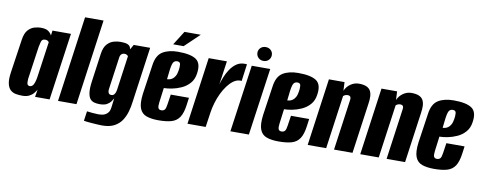

<svg xmlns="http://www.w3.org/2000/svg" viewBox="-65 -962 3501 1392"><g transform="rotate(10 1686.0 -266.0)"><path d="M120 8Q96 8 73 4Q50 0 33 -15Q16 -30 9 -61Q2 -92 10 -146L46 -390Q53 -440 74.5 -463.5Q96 -487 122 -494Q148 -501 167 -501Q206 -501 224 -487.5Q242 -474 249 -458L254 -495H390L320 0H213L222 -54Q214 -41 202 -26.5Q190 -12 170 -2Q150 8 120 8ZM162 -70Q171 -70 178 -75.5Q185 -81 189.5 -90Q194 -99 197 -109.5Q200 -120 202 -129.5Q204 -139 205 -147L242 -408Q240 -409 237 -412.5Q234 -416 228.5 -418.5Q223 -421 214 -421Q201 -421 194 -415.5Q187 -410 184 -397Q181 -384 176 -362L141 -120Q140 -106 140.5 -96Q141 -86 143.5 -80.5Q146 -75 151 -72.5Q156 -70 162 -70Z M382 0 470 -631H606L518 0Z M727 120Q711 120 689.5 118.5Q668 117 647 115.5Q626 114 610.5 112Q595 110 592 109L602 38Q616 40 643 42.5Q670 45 688 45Q700 45 713 43Q726 41 738 34.5Q750 28 759 16Q768 4 771 -17L780 -89Q775 -79 765 -65Q755 -51 736 -40Q717 -29 682 -29Q661 -29 642.5 -34Q624 -39 612 -54Q600 -69 596 -100.5Q592 -132 600 -187L628 -389Q635 -439 657 -462.5Q679 -486 705 -493Q731 -500 750 -500Q771 -500 788 -498Q805 -496 816.5 -487.5Q828 -479 832 -459L852 -495H973L916 -87Q912 -53 902 -16.5Q892 20 872 51Q852 82 817 101Q782 120 727 120ZM754 -109Q765 -109 772 -114.5Q779 -120 783.5 -131Q788 -142 790 -156L825 -407Q823 -410 820 -412.5Q817 -415 812 -417.5Q807 -420 797 -420Q784 -420 774.5 -411Q765 -402 763 -378L731 -150Q729 -137 731 -129Q733 -121 736 -117Q739 -113 744 -111Q749 -109 754 -109Z M1122 12Q1070 12 1034.5 -0.5Q999 -13 984.5 -49.5Q970 -86 979 -157L1011 -375Q1021 -448 1065 -475Q1109 -502 1178 -502Q1272 -502 1312 -474Q1352 -446 1340 -370Q1334 -326 1308.5 -297.5Q1283 -269 1248.5 -253.5Q1214 -238 1180 -231.5Q1146 -225 1121 -225L1107 -117Q1103 -87 1108.5 -75Q1114 -63 1131 -63Q1147 -63 1155.5 -73Q1164 -83 1168 -113L1179 -187H1313L1306 -135Q1298 -73 1277 -41.5Q1256 -10 1218.5 1Q1181 12 1122 12ZM1133 -292Q1140 -292 1150.5 -294.5Q1161 -297 1172 -304.5Q1183 -312 1192 -327.5Q1201 -343 1205 -369Q1209 -392 1207.5 -412.5Q1206 -433 1184 -433Q1166 -433 1156.5 -420Q1147 -407 1141 -362ZM1133 -549 1198 -652H1318L1210 -549Z M1335 0 1404 -495H1538L1513 -321Q1520 -346 1532 -376.5Q1544 -407 1563 -435.5Q1582 -464 1607.5 -482Q1633 -500 1666 -500Q1670 -500 1676 -500Q1682 -500 1685 -499L1668 -373Q1666 -374 1661.5 -374.5Q1657 -375 1652 -374Q1628 -372 1606 -355.5Q1584 -339 1564 -312Q1544 -285 1528 -251.5Q1512 -218 1501 -181Q1490 -144 1485 -109L1469 0Z M1651 0 1721 -495H1857L1787 0ZM1798 -544Q1775 -544 1760 -559Q1745 -574 1745 -596Q1745 -617 1760 -631.5Q1775 -646 1798 -646Q1821 -646 1836 -631.5Q1851 -617 1851 -596Q1851 -574 1836 -559Q1821 -544 1798 -544Z M2007 12Q1955 12 1919.5 -0.5Q1884 -13 1869.5 -49.5Q1855 -86 1864 -157L1896 -375Q1906 -448 1950 -475Q1994 -502 2063 -502Q2157 -502 2197 -474Q2237 -446 2225 -370Q2219 -326 2193.5 -297.5Q2168 -269 2133.5 -253.5Q2099 -238 2065 -231.5Q2031 -225 2006 -225L1992 -117Q1988 -87 1993.5 -75Q1999 -63 2016 -63Q2032 -63 2040.5 -73Q2049 -83 2053 -113L2064 -187H2198L2191 -135Q2183 -73 2162 -41.5Q2141 -10 2103.5 1Q2066 12 2007 12ZM2018 -292Q2025 -292 2035.5 -294.5Q2046 -297 2057 -304.5Q2068 -312 2077 -327.5Q2086 -343 2090 -369Q2094 -392 2092.5 -412.5Q2091 -433 2069 -433Q2051 -433 2041.5 -420Q2032 -407 2026 -362Z M2220 0 2289 -495H2404L2407 -432Q2421 -464 2449 -483Q2477 -502 2509 -502Q2543 -502 2564 -493Q2585 -484 2594.5 -467Q2604 -450 2605.5 -426Q2607 -402 2602 -371L2550 0H2414L2465 -365Q2467 -374 2467 -381.5Q2467 -389 2465 -394.5Q2463 -400 2457.5 -403Q2452 -406 2442 -406Q2435 -406 2429 -404Q2423 -402 2418.5 -399Q2414 -396 2411 -393L2356 0Z M2607 0 2676 -495H2791L2794 -432Q2808 -464 2836 -483Q2864 -502 2896 -502Q2930 -502 2951 -493Q2972 -484 2981.5 -467Q2991 -450 2992.5 -426Q2994 -402 2989 -371L2937 0H2801L2852 -365Q2854 -374 2854 -381.5Q2854 -389 2852 -394.5Q2850 -400 2844.5 -403Q2839 -406 2829 -406Q2822 -406 2816 -404Q2810 -402 2805.5 -399Q2801 -396 2798 -393L2743 0Z M3151 12Q3099 12 3063.5 -0.5Q3028 -13 3013.5 -49.5Q2999 -86 3008 -157L3040 -375Q3050 -448 3094 -475Q3138 -502 3207 -502Q3301 -502 3341 -474Q3381 -446 3369 -370Q3363 -326 3337.5 -297.5Q3312 -269 3277.5 -253.5Q3243 -238 3209 -231.5Q3175 -225 3150 -225L3136 -117Q3132 -87 3137.5 -75Q3143 -63 3160 -63Q3176 -63 3184.5 -73Q3193 -83 3197 -113L3208 -187H3342L3335 -135Q3327 -73 3306 -41.5Q3285 -10 3247.5 1Q3210 12 3151 12ZM3162 -292Q3169 -292 3179.5 -294.5Q3190 -297 3201 -304.5Q3212 -312 3221 -327.5Q3230 -343 3234 -369Q3238 -392 3236.5 -412.5Q3235 -433 3213 -433Q3195 -433 3185.5 -420Q3176 -407 3170 -362Z"/></g></svg>

Font: Alumni Sans ExtraBold
Style: Italic
Weight: 800
Italic angle: -8°
Designer: Robert E. Leuschke
Foundry: Robert E. Leuschke
Version: Version 1.016